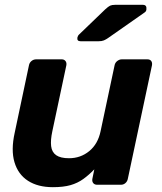

<svg xmlns="http://www.w3.org/2000/svg" viewBox="-20 -766 671 796"><path d="M199 10Q137 10 96 -16.5Q55 -43 40 -93.5Q25 -144 41 -216L100 -495Q102 -506 110.5 -513Q119 -520 130 -520H236Q246 -520 251.5 -513Q257 -506 255 -495L197 -222Q189 -185 192 -160Q195 -135 213 -122.5Q231 -110 266 -110Q314 -110 350 -139.5Q386 -169 397 -222L455 -495Q457 -506 466 -513Q475 -520 485 -520H591Q602 -520 607 -513Q612 -506 610 -495L510 -25Q508 -14 500 -7Q492 0 481 0H383Q372 0 366.5 -7Q361 -14 363 -25L371 -64Q349 -41 325.5 -24Q302 -7 272.5 1.5Q243 10 199 10ZM314 -595Q298 -595 301 -611Q303 -619 309 -624L416 -727Q429 -739 436.5 -742.5Q444 -746 457 -746H572Q589 -746 587 -728Q587 -719 579 -714L429 -609Q419 -602 410.5 -598.5Q402 -595 389 -595Z"/></svg>

Font: Rubik SemiBold
Style: Italic
Weight: 600
Italic angle: -12°
Designer: Hubert and Fischer
Foundry: Hubert and Fischer
Version: Version 2.300;gftools[0.9.30]